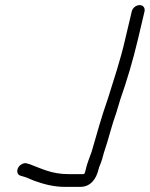

<svg xmlns="http://www.w3.org/2000/svg" viewBox="-20 -655 587 752"><path d="M496 -610 470 -500C452 -421 426 -344 403 -270C379 -202 359 -131 339 -61C331 -38 321 -15 316 8C315 12 314 18 311 25C309 26 307 27 306 27H248C182 27 142 5 96 -12L85 -15C79 -17 74 -16 67 -13C44 -2 41 27 60 33L70 36C77 38 84 40 90 43L114 53C148 65 187 77 236 77H294C334 77 357 47 366 8C367 3 369 -2 371 -7C378 -23 382 -38 387 -57C405 -109 417 -163 436 -215L451 -265C477 -339 501 -419 520 -500L546 -610C549 -624 541 -635 527 -635C513 -635 499 -624 496 -610Z"/></svg>

Font: Electronic
Style: BookIt
Weight: 400
Version: Version 1.011